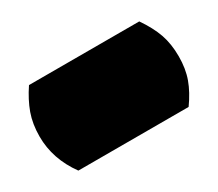

<svg xmlns="http://www.w3.org/2000/svg" viewBox="-60 -355 532 469"><g transform="rotate(-30 206.0 -120.5)"><path d="M361.3 0Q382.3 -29.3 392.3 -56.9Q402.3 -84.5 402.3 -119.4Q402.3 -154.3 392.6 -182.1Q382.8 -210 361.3 -241.2H50.3Q30.3 -211.4 20 -182.9Q9.8 -154.3 9.8 -119.1Q9.8 -55.7 50.3 0Z"/></g></svg>

Font: Friends & Family
Style: Regular
Weight: 400
Designer: Sarang Kulkarni, Maithili Shingre, Noopur Datye
Foundry: Ek Type
Version: Version 1.000;hotconv 1.0.117;makeotfexe 2.5.65602